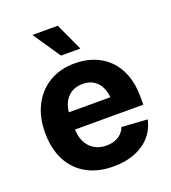

<svg xmlns="http://www.w3.org/2000/svg" viewBox="-140 -867 876 981"><g transform="rotate(-20 298.0 -376.5)"><path d="M309.2 10.5Q225.3 10.5 164.4 -23.6Q103.5 -57.7 71 -120.8Q38.5 -183.9 38.5 -270.3Q38.5 -354.6 70.9 -418.1Q103.4 -481.6 162.6 -517.2Q221.8 -552.7 302 -552.7Q356.2 -552.7 403 -535.5Q449.8 -518.3 485 -483.7Q520.1 -449.2 539.7 -397.3Q559.4 -345.3 559.4 -275.6V-234.2H98.6V-327.5H486.1L415.6 -303.1Q415.6 -344.9 402.9 -375.5Q390.2 -406.2 365.2 -423.1Q340.2 -440 303.1 -440Q266 -440 240.2 -423Q214.5 -406 201 -376.5Q187.5 -347.1 187.5 -309V-243Q187.5 -198.8 203 -167.3Q218.5 -135.7 246.5 -118.9Q274.5 -102.1 311.5 -102.1Q336.6 -102.1 357.2 -109.3Q377.7 -116.5 392.6 -130.7Q407.4 -144.8 415 -165.2L554.7 -155.9Q544 -105.5 511.7 -68Q479.3 -30.6 428 -10Q376.7 10.5 309.2 10.5ZM250 -613.7 148.6 -762.7H286.7L355.1 -613.7Z"/></g></svg>

Font: Inter
Style: Regular
Weight: 400
Designer: Rasmus Andersson
Foundry: rsms
Version: Version 4.000;git-8c9346024